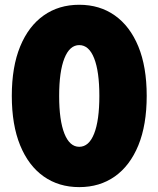

<svg xmlns="http://www.w3.org/2000/svg" viewBox="-20 -767 662 802"><path d="M311 14.6Q225.6 14.6 162.4 -30Q99.1 -74.7 64.2 -159.9Q29.3 -245.1 29.3 -366.7Q29.3 -487.8 64.2 -572.8Q99.1 -657.7 162.4 -702.4Q225.6 -747.1 311 -747.1Q396.5 -747.1 459.7 -702.4Q522.9 -657.7 557.9 -572.8Q592.8 -487.8 592.8 -366.7Q592.8 -245.1 557.9 -159.9Q522.9 -74.7 459.7 -30Q396.5 14.6 311 14.6ZM311 -153.8Q351.6 -153.8 373.3 -209Q395 -264.2 395 -366.2Q395 -468.3 373.3 -523.4Q351.6 -578.6 311 -578.6Q271 -578.6 249 -523.4Q227.1 -468.3 227.1 -366.2Q227.1 -264.2 249 -209Q271 -153.8 311 -153.8Z"/></svg>

Font: Kumbh Sans Black
Style: Regular
Weight: 900
Version: Version 1.005